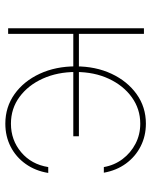

<svg xmlns="http://www.w3.org/2000/svg" viewBox="62 -652 602 767"><g transform="rotate(90 363.5 -269.0)"><path d="M524.9 -282.7V-260.3H103V-282.7ZM115.7 -542.5V0H93.3V-542.5ZM474.6 11.2Q408.2 11.2 356.4 -25.6Q304.7 -62.5 275.1 -126.2Q245.6 -189.9 245.6 -270Q245.6 -349.6 275.1 -412.8Q304.7 -476.1 356.4 -513.2Q408.2 -550.3 474.6 -550.3Q523.9 -550.3 565.2 -529.3Q606.4 -508.3 634 -470.5Q661.6 -432.6 670.4 -382.3H647.9Q640.6 -424.3 616 -457Q591.3 -489.7 554.7 -508.8Q518.1 -527.8 474.6 -527.8Q416 -527.8 369.1 -494.1Q322.3 -460.4 295.2 -402.3Q268.1 -344.2 268.1 -270Q268.1 -197.3 294.4 -138.7Q320.8 -80.1 367.4 -45.7Q414.1 -11.2 474.6 -11.2Q540 -11.2 588.6 -52Q637.2 -92.8 647.9 -160.2H671.4Q663.1 -108.9 635.5 -70.1Q607.9 -31.2 566.4 -10Q524.9 11.2 474.6 11.2Z"/></g></svg>

Font: Inter 16pt Thin
Style: Regular
Weight: 250
Version: Version 4.001;git-66647c0bb